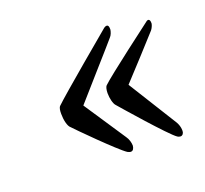

<svg xmlns="http://www.w3.org/2000/svg" viewBox="-74 -569 563 527"><g transform="rotate(-20 207.5 -305.5)"><path d="M228 -135C235 -135 238 -141 239 -149C239 -157 236 -169 230 -177L149 -299C166 -319 266 -431 281 -449C286 -454 289 -463 290 -469V-472C290 -479 288 -483 284 -483C281 -483 279 -482 276 -480C276 -480 111 -342 89 -320C85 -316 84 -308 84 -298C84 -281 88 -261 96 -255C101 -249 197 -152 219 -138C223 -136 226 -135 228 -135ZM371 -128C377 -128 381 -134 381 -140V-143C381 -151 378 -160 374 -167L285 -310C301 -327 381 -414 394 -429C398 -434 401 -441 402 -446V-449C402 -455 400 -459 396 -459C395 -459 392 -458 390 -456C390 -456 248 -349 228 -329C225 -326 223 -317 223 -308C223 -293 227 -276 233 -270C239 -263 342 -144 362 -131C365 -129 369 -128 371 -128Z"/></g></svg>

Font: Style Script
Style: Regular
Weight: 400
Designer: Robert E. Leuschke
Foundry: Robert E. Leuschke
Version: Version 1.010